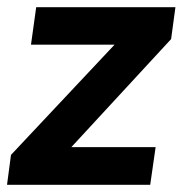

<svg xmlns="http://www.w3.org/2000/svg" viewBox="-20 -513 512 533"><path d="M-0.5 0H397L412 -104.5H178L455 -404.5L467 -493H80.5L66 -389H298L10.5 -83Z"/></svg>

Font: HK Grotesk
Style: Bold Italic
Weight: 700
Italic angle: -16°
Designer: Alfredo Marco Pradil
Foundry: Hanken Design Co.
Version: Version 3.001;FEAKit 1.0